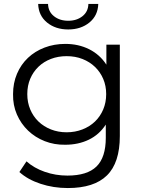

<svg xmlns="http://www.w3.org/2000/svg" viewBox="-20 -752 726 971"><path d="M586 -526V-64Q586 71 521 135Q456 199 323 199Q250 199 185 177.5Q120 156 78 118L114 64Q152 98 206.5 117Q261 136 321 136Q421 136 468 90Q515 44 515 -55V-122Q482 -71 429 -45.5Q376 -20 310 -20Q255 -19 206.5 -38Q158 -57 122 -91.5Q86 -126 65.5 -173Q45 -220 46 -276Q46 -332 66 -379Q86 -426 121.5 -459.5Q157 -493 205.5 -511.5Q254 -530 310 -530Q377 -530 431 -503Q485 -476 518 -425V-526ZM517 -276Q517 -318 502 -353Q487 -388 460.5 -413.5Q434 -439 397.5 -453.5Q361 -468 317 -468Q274 -468 237.5 -454Q201 -440 174.5 -414.5Q148 -389 133 -354Q118 -319 118 -276Q118 -234 133 -198.5Q148 -163 174.5 -137.5Q201 -112 237.5 -97.5Q274 -83 317 -83Q360 -83 397 -97.5Q434 -112 460.5 -137.5Q487 -163 502 -198.5Q517 -234 517 -276ZM173 -732H223Q224 -693 253 -670Q282 -647 325 -647Q368 -647 397 -670Q426 -693 427 -732H477Q475 -673 432 -638Q389 -603 325 -603Q261 -603 218 -638Q175 -673 173 -732Z"/></svg>

Font: CMG Sans
Style: Regular
Weight: 400
Designer: Julieta Ulanovsky
Foundry: Julieta Ulanovsky
Version: Version 7.200